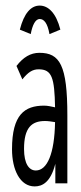

<svg xmlns="http://www.w3.org/2000/svg" viewBox="-20 -656 290 687"><path d="M90 -534C96 -567 107 -588 122 -588C137 -588 150 -574 157 -534L196 -550C181 -609 153 -636 122 -636C91 -636 66 -609 51 -550ZM104 11C131 11 161 -3 178 -70V0H221V-243C221 -423 194 -467 121 -467C89 -467 63 -451 39 -420L60 -372C80 -397 96 -408 118 -408C166 -408 175 -378 177 -272C163 -275 150 -278 138 -278C68 -278 23 -246 23 -122C23 -48 52 11 104 11ZM66 -123C66 -199 93 -223 141 -223C152 -223 165 -221 177 -219C175 -106 149 -46 108 -46C84 -46 66 -70 66 -123Z"/></svg>

Font: Inconsolata UltraCondensed Thin
Style: Regular
Weight: 100
Width: 1
Monospace: yes
Designer: Raph Levien, Cyreal, Brenton Simpson
Foundry: Raph Levien, Cyreal, Google
Version: Version 3.100